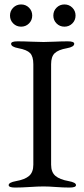

<svg xmlns="http://www.w3.org/2000/svg" viewBox="-20 -839 380 864"><path d="M39.5 -804.5Q54 -819 75 -819Q96 -819 110.5 -804.5Q125 -790 125 -769Q125 -748 110.5 -733.5Q96 -719 75 -719Q54 -719 39.5 -733.5Q25 -748 25 -769Q25 -790 39.5 -804.5ZM234.5 -804.5Q249 -819 270 -819Q291 -819 305.5 -804.5Q320 -790 320 -769Q320 -748 305.5 -733.5Q291 -719 270 -719Q249 -719 234.5 -733.5Q220 -748 220 -769Q220 -790 234.5 -804.5ZM130 -550Q130 -585 115.5 -600Q101 -615 63 -622Q30 -628 30 -642Q30 -653 59 -653Q87 -653 120.5 -651.5Q154 -650 176 -650Q196 -650 226.5 -651.5Q257 -653 285 -653Q314 -653 314 -642Q314 -628 281 -622Q242 -615 226 -599.5Q210 -584 210 -550V-98Q210 -64 229.5 -47.5Q249 -31 289 -24Q322 -18 322 -6Q322 5 293 5Q265 5 231.5 2.5Q198 0 176 0Q152 0 114 2.5Q76 5 48 5Q19 5 19 -6Q19 -18 52 -24Q92 -31 111 -47.5Q130 -64 130 -98Z"/></svg>

Font: EB Garamond SC 12
Style: Regular
Weight: 400
Version: Version 0.016 ; ttfautohint (v0.97) -l 8 -r 50 -G 200 -x 0 -